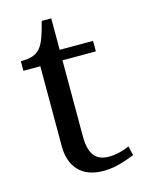

<svg xmlns="http://www.w3.org/2000/svg" viewBox="-102 -701 587 778"><g transform="rotate(-15 191.0 -312.0)"><path d="M26 -502V-462H97V-126C97 -42 143 14 234 14C268 14 302 9 367 -17L358 -56C327 -42 297 -36 273 -36C220 -36 190 -63 190 -144V-462H330V-506H190V-638H150C123 -535 109 -502 26 -502Z"/></g></svg>

Font: LT Superior Serif Medium
Style: Regular
Weight: 500
Designer: Daniel Lyons
Foundry: LyonsType
Version: Version 2.120;FEAKit 1.0